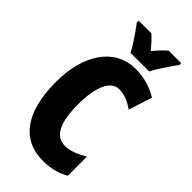

<svg xmlns="http://www.w3.org/2000/svg" viewBox="-285 -997 1078 1078"><g transform="rotate(45 253.5 -458.5)"><path d="M220 -767H367C388 -806 434 -875 462 -913V-927H363C343 -911 320 -887 293 -854C267 -886 245 -910 225 -927H124V-913C150 -880 203 -802 220 -767ZM320 -578C363 -578 400 -561 438 -534L483 -674C426 -708 368 -724 305 -724C140 -724 39 -575 39 -355C39 -119 131 10 301 10C360 10 413 -3 459 -30V-182C416 -157 374 -137 328 -137C253 -137 216 -209 216 -354C216 -493 253 -578 320 -578Z"/></g></svg>

Font: Noto Sans Devanagari ExtraCondensed Black
Style: Regular
Weight: 900
Width: 2
Designer: Jelle Bosma - Monotype Design Team
Foundry: Monotype Imaging Inc.
Version: Version 2.004